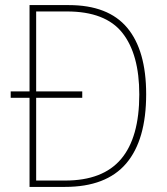

<svg xmlns="http://www.w3.org/2000/svg" viewBox="-20 -785 654 754"><path d="M250 -765Q405 -765 479.5 -676Q554 -587 554 -415Q554 -235 475.5 -143Q397 -51 235 -51H96V-401H22V-426H96V-765ZM243 -740H122V-426H303V-401H122V-76H236Q384 -76 455.5 -160.5Q527 -245 527 -414Q527 -572 460.5 -656Q394 -740 243 -740Z"/></svg>

Font: Noto Sans Tamil UI SemiCondensed Thin
Style: Regular
Weight: 100
Width: 4
Designer: Jelle Bosma - Monotype Design Team
Foundry: Monotype Imaging Inc.
Version: Version 2.004; ttfautohint (v1.8.4.7-5d5b)